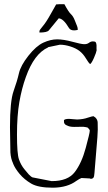

<svg xmlns="http://www.w3.org/2000/svg" viewBox="-20 -873 514 910"><path d="M285.2 -853Q305.2 -815.9 316.2 -805.9Q327.1 -795.9 334.7 -775.9Q342.3 -755.9 345.5 -748.8Q348.6 -741.7 348.6 -731.4Q338.9 -729 331.1 -729Q313.5 -729 306.6 -740.7Q280.3 -785.2 258.3 -786.1Q234.9 -757.8 211.4 -729Q203.1 -718.8 167 -718.8V-725.6Q167 -730.5 183.1 -749.3Q199.2 -768.1 220.7 -807.1Q242.2 -846.2 246.1 -852.1Q250 -853 260.7 -853Q271.5 -853 285.2 -853ZM411.1 -25.4 404.3 -27.3 366.2 -29.3Q357.4 -26.4 341.8 -15.6Q299.8 15.6 232.4 16.6H230.5Q161.1 16.6 127.9 -2.9Q94.7 -22.5 72.8 -48.8Q50.8 -75.2 42 -97.7V-98.6Q31.2 -121.1 29.3 -150.4L27.3 -270.5Q27.3 -393.6 44.4 -441.4Q61.5 -489.3 69.8 -525.9Q78.1 -562.5 114.7 -608.9Q151.4 -655.3 185.5 -670.9Q219.7 -686.5 250.5 -686.5Q281.2 -686.5 322.3 -675.3Q363.3 -664.1 377.9 -663.6Q392.6 -663.1 401.4 -669.9Q410.2 -676.8 420.4 -676.8Q430.7 -676.8 433.6 -672.9Q436.5 -668.9 437.5 -659.2V-637.7L438.5 -636.7Q436.5 -624 425.3 -598.6Q414.1 -573.2 407.2 -569.3Q400.4 -574.2 387.2 -596.2Q374 -618.2 356.9 -631.3Q339.8 -644.5 313.5 -652.8Q287.1 -661.1 264.6 -661.1H263.7L208 -649.4V-648.4Q141.6 -618.2 102.5 -507.8Q83 -454.1 71.8 -389.6Q60.5 -325.2 60.5 -234.9Q60.5 -144.5 69.8 -117.7Q79.1 -90.8 95.7 -70.8Q112.3 -50.8 116.7 -45.9Q121.1 -41 127.4 -36.1Q133.8 -31.2 139.6 -31.2L224.6 -14.6H225.6Q301.8 -14.6 334.5 -57.6Q367.2 -100.6 386.2 -171.4Q405.3 -242.2 405.3 -252V-256.8L396.5 -267.6Q392.6 -269.5 386.2 -270.5Q379.9 -271.5 376 -272Q372.1 -272.5 362.8 -272Q353.5 -271.5 331.1 -271.5Q308.6 -271.5 295.9 -279.3H294.9Q282.2 -285.2 283.2 -298.8V-303.7Q288.1 -309.6 307.6 -309.6L345.7 -306.6Q375 -307.6 396.5 -315.4Q418 -322.3 422.9 -322.3L431.6 -316.4L432.6 -315.4Q442.4 -305.7 442.9 -292.5Q443.4 -279.3 443.4 -258.3Q443.4 -237.3 436 -154.3Q428.7 -71.3 427.7 -53.2Q426.8 -35.2 422.4 -30.3Q418 -25.4 411.1 -25.4Z"/></svg>

Font: Drukaatie burti
Style: Thin
Weight: 100
Version: Version 0.14